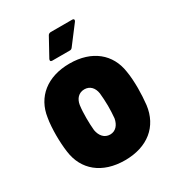

<svg xmlns="http://www.w3.org/2000/svg" viewBox="-171 -805 841 917"><g transform="rotate(-30 249.5 -346.0)"><path d="M186 -578H283C289 -578 293 -580 297 -585L373 -685C375 -688 376 -690 376 -693C376 -697 373 -700 366 -700H248C242 -700 236 -697 233 -692L178 -592C174 -584 177 -578 186 -578ZM250 8C375 8 456 -59 470 -169C473 -195 475 -232 475 -260C475 -290 473 -328 468 -355C453 -458 374 -525 250 -525C126 -525 46 -458 31 -354C26 -328 24 -289 24 -259C24 -231 26 -193 30 -167C44 -59 125 8 250 8ZM250 -134C219 -134 199 -157 193 -191C191 -212 190 -235 190 -259C190 -283 191 -307 194 -329C199 -361 219 -383 250 -383C280 -383 300 -362 305 -329C307 -307 309 -284 309 -259C309 -236 308 -212 306 -191C300 -157 280 -134 250 -134Z"/></g></svg>

Font: Barlow Semi Condensed ExtraBold
Style: Regular
Weight: 800
Width: 4
Designer: Jeremy Tribby
Foundry: Tribby Type
Version: Version 1.422;hotconv 1.0.109;makeotfexe 2.5.65596